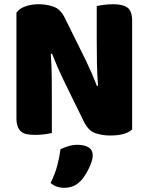

<svg xmlns="http://www.w3.org/2000/svg" viewBox="-20 -635 705 911"><path d="M607 -21Q593 -7 566.5 0.5Q540 8 503 8Q466 8 433 -3Q400 -14 379 -56L280 -258Q265 -289 253 -316.5Q241 -344 227 -380L221 -379Q225 -325 225.5 -269Q226 -213 226 -159V-4Q215 -1 192.5 2Q170 5 148 5Q126 5 109 2Q92 -1 81 -10Q70 -19 64 -34.5Q58 -50 58 -75V-575Q72 -595 101 -605Q130 -615 163 -615Q200 -615 233.5 -603.5Q267 -592 287 -551L387 -349Q402 -318 414 -290.5Q426 -263 440 -227L445 -228Q441 -282 440 -336Q439 -390 439 -444V-606Q450 -609 472.5 -612Q495 -615 517 -615Q561 -615 584 -599.5Q607 -584 607 -535ZM363 223Q346 241 326.5 248.5Q307 256 284 256Q246 256 220 233Q241 191 251.5 151.5Q262 112 267 73Q283 65 304.5 58.5Q326 52 348 52Q380 52 400 64Q420 76 420 104Q420 116 414.5 132.5Q409 149 401 165.5Q393 182 383 197.5Q373 213 363 223Z"/></svg>

Font: Baloo Chettan
Style: Regular
Weight: 400
Designer: Maithili Shingre and Ek Type
Foundry: Ek Type
Version: Version 1.443;PS 1.000;hotconv 16.6.51;makeotf.lib2.5.65220;